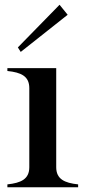

<svg xmlns="http://www.w3.org/2000/svg" viewBox="-20 -786 360 806"><path d="M11 -12V0H308V-12C251 -18 216 -34 216 -84V-500H11V-488C69 -482 103 -466 103 -416V-84C103 -34 68 -18 11 -12ZM264 -724 230 -766 55 -587 67 -568Z"/></svg>

Font: Sprat Condensed Medium
Style: Regular
Weight: 500
Width: 3
Designer: Ethan Nakache
Foundry: Collletttivo
Version: Version 2.000;Glyphs 3.2 (3217)